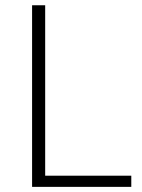

<svg xmlns="http://www.w3.org/2000/svg" viewBox="-20 -728 552 748"><path d="M156 -43.5H491.5V0H105V-707.5H156Z"/></svg>

Font: Lato Light
Style: Regular
Weight: 300
Designer: Lukasz Dziedzic
Foundry: Lukasz Dziedzic
Version: Version 1.104; Western+Polish opensource